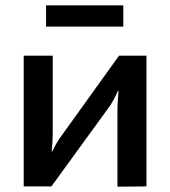

<svg xmlns="http://www.w3.org/2000/svg" viewBox="-20 -700 640 721"><path d="M530 -491V0L421 1V-286Q421 -304 422.5 -321.5Q424 -339 425 -359H423Q416 -343 406 -324.5Q396 -306 386 -293L173 0H69V-491H178V-201Q178 -184 177 -167.5Q176 -151 174 -131H176Q184 -148 193.5 -164Q203 -180 213 -193L427 -491ZM443 -680V-600H153V-680Z"/></svg>

Font: Exo 2 SemiBold
Style: Regular
Weight: 600
Designer: Natanael Gama
Foundry: Natanael Gama
Version: Version 2.010